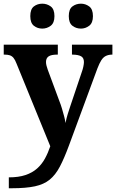

<svg xmlns="http://www.w3.org/2000/svg" viewBox="-20 -774 619 1023"><path d="M27 171Q79.1 171 115.8 158.6Q152.6 146.2 177.7 123.7Q202.8 101.3 219.4 71.1Q235.9 40.9 247.9 5.3L68.1 -435.2Q60.3 -455.6 51.9 -465.7Q43.5 -475.7 32.3 -479.3Q21.2 -483 4.1 -483H-0.1V-536H288.1V-483H283.9Q252.8 -483 238.9 -473.5Q225.1 -464 225.1 -443.7Q225.1 -434.5 227.7 -424.4Q230.2 -414.2 234.2 -403.2L295.6 -237.4Q303.9 -216.7 310.5 -194.4Q317.1 -172.1 322.2 -152.4Q327.3 -132.6 329.1 -118.5Q333.8 -143.4 340.7 -165.7Q347.5 -188 354.1 -207L417 -393.9Q420.8 -403.6 424 -418.8Q427.2 -434.1 427.2 -443.3Q427.2 -465.2 412.7 -473.8Q398.2 -482.4 367.5 -483H363.4V-536H578.9V-483H575.3Q556.9 -482.4 543.3 -475.5Q529.8 -468.7 519.7 -452.8Q509.6 -437 499.3 -410.2L347.9 -0.1Q322.5 68.9 299.1 113.4Q275.7 158 244.7 183.2Q213.8 208.4 166 218.7Q118.2 229 44.1 229H27ZM411.4 -621.6Q385.3 -621.6 365.9 -636.7Q346.5 -651.8 346.5 -688Q346.5 -725.2 365.9 -739.8Q385.3 -754.4 411.4 -754.4Q435.3 -754.4 455.2 -739.8Q475.2 -725.2 475.2 -688Q475.2 -651.8 455.2 -636.7Q435.3 -621.6 411.4 -621.6ZM205.2 -621.6Q179.7 -621.6 160.5 -636.7Q141.4 -651.8 141.4 -688Q141.4 -725.2 160.5 -739.8Q179.7 -754.4 205.2 -754.4Q230.2 -754.4 250.2 -739.8Q270.1 -725.2 270.1 -688Q270.1 -651.8 250.2 -636.7Q230.2 -621.6 205.2 -621.6Z"/></svg>

Font: Noto Serif Malayalam
Style: Regular
Weight: 400
Designer: Indian type Foundry, Jelle Bosma, Monotype Design Team
Foundry: Monotype Imaging Inc.
Version: Version 2.103